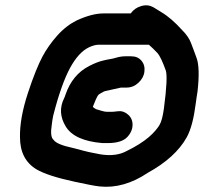

<svg xmlns="http://www.w3.org/2000/svg" viewBox="-20 -707 775 730"><path d="M546 -537C557 -527 568 -517 578 -506C588 -495 598 -473 610 -440C616 -424 614 -375 603 -293C599 -265 594 -244 586 -231C578 -218 565 -202 545 -185C525 -168 497 -150 460 -132C434 -118 401 -114 363 -120L332 -126C321 -128 309 -131 297 -134C285 -137 273 -141 259 -144C217 -153 192 -163 184 -175C174 -183 172 -202 177 -234C178 -244 180 -255 182 -266C203 -349 225 -409 246 -448C267 -487 291 -514 318 -527C333 -534 345 -537 356 -537ZM477 -656H374C344 -656 310 -647 271 -629C245 -616 220 -597 197 -571C174 -545 156 -519 142 -493C126 -463 107 -417 86 -353C65 -289 55 -233 56 -185C56 -129 77 -88 119 -63C146 -47 194 -31 264 -16C307 -7 339 0 360 2C420 8 481 -9 542 -50C611 -88 661 -133 690 -185C706 -214 717 -257 724 -312C726 -330 729 -345 731 -359C738 -421 736 -462 728 -485C720 -508 712 -528 706 -544C700 -560 689 -576 673 -592C646 -622 620 -645 593 -661C585 -666 578 -670 572 -674L562 -680C549 -687 534 -689 517 -684C500 -679 487 -670 477 -656ZM440 -374H461C478 -374 493 -380 506 -392C519 -404 527 -418 529 -434C531 -450 528 -464 518 -476C508 -488 495 -493 478 -493H457C445 -493 433 -491 423 -488C413 -485 404 -483 397 -482C390 -481 381 -479 369 -476C357 -473 340 -467 319 -456C276 -434 246 -397 229 -347C227 -340 225 -336 224 -334C206 -298 208 -262 230 -226C252 -190 298 -169 369 -163H390C425 -163 450 -171 464 -186C478 -201 484 -217 484 -233C484 -249 478 -262 466 -272C454 -282 442 -286 428 -284C414 -282 407 -282 406 -282H387C379 -282 372 -284 365 -286C358 -288 351 -290 345 -292C338 -296 334 -299 333 -301C342 -325 349 -339 351 -342C353 -345 355 -347 356 -348C359 -350 362 -352 364 -353L375 -359C378 -360 380 -361 381 -361Z"/></svg>

Font: AppleStorm
Style: XbdIta
Weight: 800
Foundry: Cannot Into Space Fonts
Version: Version 1.01